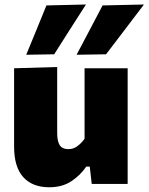

<svg xmlns="http://www.w3.org/2000/svg" viewBox="-20 -796 643 831"><path d="M193 14.5Q120.5 14.5 80.8 -29.2Q41 -73 41 -161.5V-500.5L227.5 -506V-220.5Q227.5 -185.5 238.2 -168Q249 -150.5 276.5 -150.5Q298 -150.5 315.5 -163.8Q333 -177 346 -195.5V-500.5H532.5V0H377L368.5 -75H353.5Q327.5 -37 288.2 -11.2Q249 14.5 193 14.5ZM311.5 -559Q339.5 -612.5 368 -666Q396 -719 424 -772.5L603 -776.5Q560.5 -720.5 519.2 -666.2Q478 -612 439 -561ZM93.5 -559Q115.5 -612.5 137.5 -666Q159 -719 181 -772.5L352 -776.5Q316 -720.5 281.5 -666.5Q247 -612 214.5 -561Z"/></svg>

Font: Heraclito ExtraBold
Style: Regular
Weight: 800
Designer: Kostas Bartsokas (font) & Cristiano Sobral (main changes)
Foundry: Kostas Bartsokas (font) & Cristiano Sobral (main changes)
Version: Version 1.00;July 8, 2020;FontCreator 13.0.0.2655 64-bit